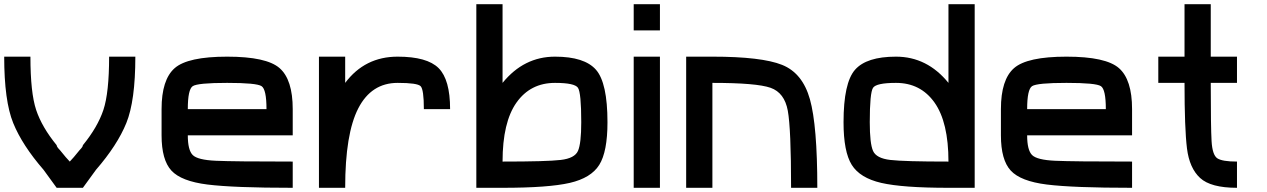

<svg xmlns="http://www.w3.org/2000/svg" viewBox="-20 -895 6040 915"><path d="M250 0Q226.6 -31.2 187.5 -85.9Q85.9 -203.1 43 -308.6Q0 -414.1 0 -625H125Q125 -453.1 152.3 -371.1Q179.7 -289.1 250 -203.1Q250 -195.3 265.6 -179.7Q265.6 -179.7 265.6 -179.7Q296.9 -140.6 312.5 -125Q328.1 -140.6 359.4 -179.7Q359.4 -179.7 359.4 -179.7Q375 -195.3 375 -203.1Q445.3 -289.1 472.7 -371.1Q500 -453.1 500 -625H625Q625 -414.1 582 -308.6Q539.1 -203.1 437.5 -85.9Q398.4 -31.2 375 0Z M1250 -375Q1250 -468.8 1226.6 -484.4Q1203.1 -500 1062.5 -500Q921.9 -500 898.4 -484.4Q875 -468.8 875 -375ZM750 -250V-375Q750 -515.6 812.5 -570.3Q875 -625 1062.5 -625Q1250 -625 1312.5 -570.3Q1375 -515.6 1375 -375V-250H875Q875 -179.7 898.4 -156.2Q921.9 -132.8 1007.8 -128.9Q1093.8 -125 1375 -125V0Q1093.8 0 968.8 -15.6Q843.8 -31.2 796.9 -82Q750 -132.8 750 -250Z M1875 -625Q2015.6 -625 2070.3 -570.3Q2125 -515.6 2125 -375H2000Q2000 -468.8 1984.4 -484.4Q1968.8 -500 1875 -500Q1750 -500 1687.5 -378.9Q1625 -257.8 1625 0H1500V-625H1625V-500Q1671.9 -562.5 1734.4 -593.8Q1796.9 -625 1875 -625Z M2625 -625Q2765.6 -625 2820.3 -562.5Q2875 -500 2875 -312.5Q2875 -171.9 2835.9 -109.4Q2796.9 -46.9 2695.3 -23.4Q2593.8 0 2375 0H2250V-875H2375V-500Q2476.6 -625 2625 -625ZM2750 -312.5Q2750 -453.1 2734.4 -476.6Q2718.8 -500 2625 -500Q2507.8 -500 2441.4 -406.2Q2375 -312.5 2375 -125Q2585.9 -125 2652.3 -132.8Q2718.8 -140.6 2734.4 -175.8Q2750 -210.9 2750 -312.5Z M3125 -875V-750H3000V-875ZM3125 0H3000V-625H3125Z M3375 0H3250V-625H3375Q3609.4 -625 3707 -585.9Q3804.7 -546.9 3839.8 -421.9Q3875 -296.9 3875 0H3750Q3750 -281.2 3734.4 -367.2Q3718.8 -453.1 3652.3 -476.6Q3585.9 -500 3375 -500Z M4500 -875H4625V0H4500Q4281.2 0 4179.7 -23.4Q4078.1 -46.9 4039.1 -109.4Q4000 -171.9 4000 -312.5Q4000 -500 4054.7 -562.5Q4109.4 -625 4250 -625Q4398.4 -625 4500 -500ZM4250 -500Q4156.2 -500 4140.6 -476.6Q4125 -453.1 4125 -312.5Q4125 -210.9 4140.6 -175.8Q4156.2 -140.6 4222.7 -132.8Q4289.1 -125 4500 -125Q4500 -312.5 4433.6 -406.2Q4367.2 -500 4250 -500Z M5250 -375Q5250 -468.8 5226.6 -484.4Q5203.1 -500 5062.5 -500Q4921.9 -500 4898.4 -484.4Q4875 -468.8 4875 -375ZM4750 -250V-375Q4750 -515.6 4812.5 -570.3Q4875 -625 5062.5 -625Q5250 -625 5312.5 -570.3Q5375 -515.6 5375 -375V-250H4875Q4875 -179.7 4898.4 -156.2Q4921.9 -132.8 5007.8 -128.9Q5093.8 -125 5375 -125V0Q5093.8 0 4968.8 -15.6Q4843.8 -31.2 4796.9 -82Q4750 -132.8 4750 -250Z M5625 -500H5500V-625H5625V-875H5750V-625H5875V-500H5750Q5750 -289.1 5753.9 -222.7Q5757.8 -156.2 5781.2 -140.6Q5804.7 -125 5875 -125V0Q5750 0 5699.2 -46.9Q5648.4 -93.8 5636.7 -187.5Q5625 -281.2 5625 -500Z"/></svg>

Font: CraftyPE
Style: Regular
Weight: 400
Designer: Erek Butcher
Foundry: Haunted Coop
Version: Version 0.018;April 4, 2024;FontCreator 15.0.0.2962 64-bit